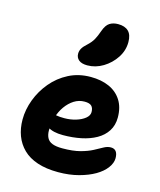

<svg xmlns="http://www.w3.org/2000/svg" viewBox="-122 -913 845 1011"><g transform="rotate(15 300.0 -407.5)"><path d="M291 10Q226 10 178 -6Q130 -22 99.5 -52Q69 -82 54 -122Q39 -162 39 -210Q39 -264 59.5 -318.5Q80 -373 118 -418.5Q156 -464 209.5 -491.5Q263 -519 329 -519Q386 -519 429 -500Q472 -481 496.5 -443Q521 -405 521 -349Q521 -307 501 -275.5Q481 -244 445.5 -224Q410 -204 364 -194.5Q318 -185 265 -185Q211 -185 182 -204.5Q153 -224 153 -250Q153 -264 159.5 -271.5Q166 -279 182 -279Q193 -279 208 -276Q223 -273 249 -273Q282 -273 312 -282Q342 -291 361 -306.5Q380 -322 380 -341Q380 -363 369 -374Q358 -385 331 -385Q300 -385 274 -368.5Q248 -352 228.5 -324.5Q209 -297 198.5 -262Q188 -227 188 -190Q188 -167 196.5 -150Q205 -133 225.5 -125Q246 -117 280 -117Q338 -117 377 -127.5Q416 -138 442.5 -152Q469 -166 488.5 -177Q508 -188 527 -188Q546 -188 555.5 -175.5Q565 -163 565 -139Q565 -113 545 -86Q525 -59 489 -38Q453 -17 402.5 -3.5Q352 10 291 10ZM294 -573Q263 -573 247.5 -586Q232 -599 232 -620Q232 -636 240 -649.5Q248 -663 265 -678Q287 -698 298 -718Q309 -738 319 -767Q331 -801 350 -813Q369 -825 396 -825Q433 -825 452.5 -806Q472 -787 472 -747Q472 -701 446 -661.5Q420 -622 379.5 -597.5Q339 -573 294 -573Z"/></g></svg>

Font: Shantell Sans
Style: Bold
Weight: 700
Designer: Stephen Nixon, Anya Danilova, Shantell Martin
Foundry: Arrow Type
Version: Version 1.011;[c5ecc13dd]